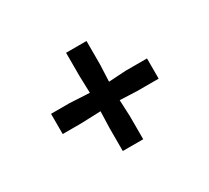

<svg xmlns="http://www.w3.org/2000/svg" viewBox="-101 -714 870 798"><g transform="rotate(-30 334.5 -315.0)"><path d="M285 -79.5V-189.5L287.5 -269L193 -265.5H104V-362.5H193L287.5 -357.5L285 -438.5V-551H383V-438.5L379.5 -357.5L460.5 -362.5H564.5V-265.5H460.5L379.5 -269L383 -189.5V-79.5Z"/></g></svg>

Font: Merriweather 36pt Black
Style: Regular
Weight: 900
Version: Version 2.100